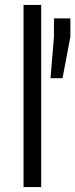

<svg xmlns="http://www.w3.org/2000/svg" viewBox="-20 -763 307 783"><path d="M76 0V-743H148V0ZM186 -444 200 -613V-688H267V-613L235 -444Z"/></svg>

Font: Saira SemiCondensed
Style: Regular
Weight: 400
Width: 4
Designer: Hector Gatti with collaboration of the Omnibus-Type team
Foundry: Omnibus-Type
Version: Version 1.101